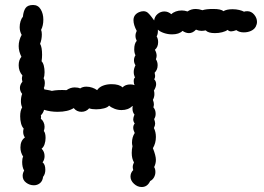

<svg xmlns="http://www.w3.org/2000/svg" viewBox="-20 -751 1062 771"><path d="M973 -706Q989 -706 1000.5 -692.5Q1012 -679 1012 -663Q1012 -654 1007 -644Q1001 -633 988 -627Q975 -621 959 -621Q941 -621 929 -630Q916 -625 908 -625Q900 -625 894 -631Q886 -625 872 -621.5Q858 -618 843 -618Q816 -618 806 -629Q796 -627 789 -627Q779 -627 767 -632Q754 -618 739 -618Q726 -618 713 -627Q699 -613 671 -613Q654 -613 638 -618.5Q622 -624 614 -632V-626Q614 -613 609 -605Q615 -595 615 -582Q615 -562 602 -551Q609 -539 609 -527Q609 -521 606 -513Q613 -503 613 -489Q613 -471 601 -459Q603 -449 603 -446Q603 -438 599 -433Q607 -425 607 -413Q607 -402 598 -387Q600 -383 600 -373Q600 -361 594 -350Q598 -340 598 -332Q598 -328 596 -320Q605 -310 605 -294Q605 -282 599 -273Q603 -261 603 -255Q603 -247 598 -237Q606 -221 606 -201Q606 -176 594 -156Q606 -126 606 -109Q606 -94 599 -80Q604 -73 604 -60Q604 -49 598.5 -39Q593 -29 583 -24Q572 0 549 0Q532 0 518 -13Q504 -26 504 -42Q504 -57 515 -68Q513 -76 513 -80Q513 -89 518 -99Q509 -114 509 -137Q509 -151 512 -164Q510 -172 510 -178Q510 -200 521 -217Q515 -229 515 -238Q515 -248 521 -255Q515 -263 515 -272Q515 -279 520 -291Q512 -300 512 -315Q512 -322 513 -325H511Q495 -309 468 -309Q454 -309 440.5 -314Q427 -319 418 -327Q413 -320 398 -316Q383 -312 366 -312Q349 -312 338 -316Q326 -302 307 -302Q288 -302 276 -317Q253 -302 211 -302Q183 -302 157 -310Q153 -296 144 -288Q146 -282 144 -274Q150 -270 154.5 -261Q159 -252 159 -242Q159 -234 156 -225Q163 -217 163 -197Q163 -184 159 -172Q155 -160 147 -154Q159 -142 159 -124Q159 -110 151 -99Q162 -91 162 -69Q162 -52 153 -41Q151 -24 140.5 -15.5Q130 -7 116 -7Q99 -7 85 -17.5Q71 -28 71 -45Q71 -56 77 -66Q69 -79 69 -101Q69 -115 73 -122Q62 -139 62 -159Q62 -186 80 -199Q73 -209 73 -222Q73 -227 75 -235Q68 -242 64.5 -255.5Q61 -269 61 -284Q61 -307 69 -320Q64 -330 64 -345Q64 -361 69 -374Q60 -385 60 -398Q60 -411 70 -423Q68 -431 68 -436Q68 -440 70 -448Q55 -465 55 -489Q55 -510 66 -523Q55 -545 55 -566Q55 -589 67 -611Q59 -625 59 -642Q59 -654 62.5 -665.5Q66 -677 72 -684Q74 -706 82.5 -718.5Q91 -731 113 -731Q133 -731 143.5 -713.5Q154 -696 154 -672Q154 -648 145 -631Q148 -624 148 -613Q148 -593 141 -575Q149 -562 149 -531Q149 -519 147 -505Q153 -499 156 -487Q159 -475 159 -461Q159 -445 155 -437Q160 -430 160 -417Q160 -406 156 -398Q158 -394 158 -392Q163 -391 172.5 -389.5Q182 -388 188 -386Q212 -391 247 -389Q263 -400 280 -400Q293 -400 302 -396Q312 -403 327 -403Q339 -403 350.5 -399Q362 -395 370 -389Q378 -401 393.5 -407Q409 -413 428 -413Q459 -413 472 -400Q483 -412 504 -412Q513 -412 521 -409Q517 -414 517 -425Q517 -437 522 -439Q517 -451 517 -462Q517 -475 524 -489Q518 -498 518 -509Q518 -520 524 -529Q519 -539 519 -553Q519 -576 529 -587Q524 -597 524 -607Q524 -617 529 -627Q516 -651 516 -670Q516 -692 538 -702Q547 -706 556 -706Q567 -706 574.5 -699Q582 -692 589 -682.5Q596 -673 599 -669Q601 -685 613 -695Q625 -705 640 -705Q655 -705 668 -694Q675 -701 686 -705Q697 -709 710 -709Q721 -709 733 -705Q747 -715 766 -715Q778 -715 793 -710Q808 -715 836 -715Q868 -715 877 -706Q890 -714 914 -714Q928 -714 940.5 -711Q953 -708 960 -704Q964 -706 973 -706Z"/></svg>

Font: Pangolin
Style: Regular
Weight: 400
Designer: Kevin Burke
Foundry: Google, Inc.
Version: Version 1.101